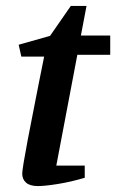

<svg xmlns="http://www.w3.org/2000/svg" viewBox="-20 -612 392 648"><path d="M108 16Q81 16 68 4.5Q55 -7 55 -26Q55 -34 60 -64.5Q65 -95 73.5 -139.5Q82 -184 92 -234.5Q102 -285 111.5 -334Q121 -383 129 -421H52L43 -461L149 -491L219 -592H272L253 -492H352V-427H241L170 -53H266V-12Q219 2 175 9Q131 16 108 16Z"/></svg>

Font: Manuale SemiBold
Style: Italic
Weight: 600
Italic angle: -11°
Designer: Eduardo Tunni / Pablo Cosgaya
Foundry: Eduardo Tunni / Pablo Cosgaya
Version: Version 1.002